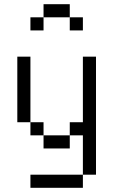

<svg xmlns="http://www.w3.org/2000/svg" viewBox="-20 -770 540 915"><path d="M375 -625V-687.5H312.5V-625ZM375 62.5H125V125H375ZM375 62.5H437.5V-500H375V-187.5H312.5V-125H187.5V-62.5H312.5V-125H375ZM187.5 -125V-187.5H125V-125ZM125 -187.5V-500H62.5V-187.5ZM187.5 -687.5H125V-625H187.5ZM187.5 -687.5H312.5V-750H187.5Z"/></svg>

Font: Unifont
Style: Regular
Weight: 500
Version: Version 15.1.04